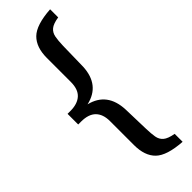

<svg xmlns="http://www.w3.org/2000/svg" viewBox="-309 -749 957 957"><g transform="rotate(-45 169.5 -271.0)"><path d="M313 196Q209 189 169.5 150.5Q130 112 130 36V-133Q130 -181 104.5 -207Q79 -233 26 -233H6V-308H26Q76 -308 103 -332.5Q130 -357 130 -409V-578Q130 -653 169.5 -692Q209 -731 313 -738V-681Q274 -675 257 -661Q240 -647 235.5 -623.5Q231 -600 230 -564L227 -419Q221 -296 110 -271Q221 -244 226 -118L230 23Q231 57 235 80.5Q239 104 256 118.5Q273 133 313 140Z"/></g></svg>

Font: Piazzolla SemiBold
Style: Regular
Weight: 600
Designer: Juan Pablo del Peral
Foundry: Huerta Tipografica
Version: Version 1.330